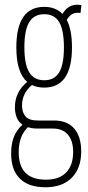

<svg xmlns="http://www.w3.org/2000/svg" viewBox="-20 -571 372 811"><path d="M167 -201Q137 -201 115 -212Q73 -177 73 -125Q73 -97 87.5 -79.5Q102 -62 140 -62H208Q264 -62 293.5 -28Q323 6 323 69Q323 139 283.5 179.5Q244 220 172 220Q101 220 64 183.5Q27 147 27 77Q27 39 38 9Q49 -21 75 -44Q58 -56 50.5 -75Q43 -94 43 -118Q43 -151 56.5 -178Q70 -205 95 -225Q49 -264 49 -371Q49 -542 167 -542Q215 -542 244 -512Q266 -551 306 -551Q317 -551 324 -549L320 -516Q316 -517 306 -517Q280 -517 262 -487Q284 -445 284 -371Q284 -201 167 -201ZM167 -232Q210 -232 230 -265.5Q250 -299 250 -371Q250 -444 230 -477.5Q210 -511 167 -511Q124 -511 103.5 -477.5Q83 -444 83 -371Q83 -299 103.5 -265.5Q124 -232 167 -232ZM59 72Q59 188 174 188Q230 188 259.5 157.5Q289 127 289 71Q289 24 267 -2Q245 -28 204 -28H138Q115 -28 98 -34Q77 -13 68 13Q59 39 59 72Z"/></svg>

Font: Georama Condensed ExtraLight
Style: Regular
Weight: 200
Width: 3
Designer: Jean-Baptiste Levee
Foundry: Production Type
Version: Version 1.000